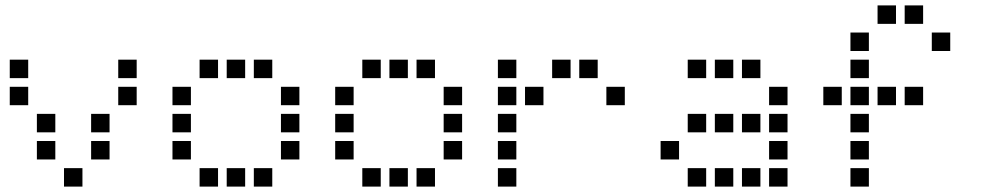

<svg xmlns="http://www.w3.org/2000/svg" viewBox="-20 -704 3640 708"><path d="M17 -484Q16 -484 16 -484Q16 -484 16 -483V-417Q16 -416 16 -416Q16 -416 17 -416H83Q84 -416 84 -416Q84 -416 84 -417V-483Q84 -484 84 -484Q84 -484 83 -484ZM417 -484Q416 -484 416 -484Q416 -484 416 -483V-417Q416 -416 416 -416Q416 -416 417 -416H483Q484 -416 484 -416Q484 -416 484 -417V-483Q484 -484 484 -484Q484 -484 483 -484ZM17 -384Q16 -384 16 -384Q16 -384 16 -383V-317Q16 -316 16 -316Q16 -316 17 -316H83Q84 -316 84 -316Q84 -316 84 -317V-383Q84 -384 84 -384Q84 -384 83 -384ZM417 -384Q416 -384 416 -384Q416 -384 416 -383V-317Q416 -316 416 -316Q416 -316 417 -316H483Q484 -316 484 -316Q484 -316 484 -317V-383Q484 -384 484 -384Q484 -384 483 -384ZM117 -284Q116 -284 116 -284Q116 -284 116 -283V-217Q116 -216 116 -216Q116 -216 117 -216H183Q184 -216 184 -216Q184 -216 184 -217V-283Q184 -284 184 -284Q184 -284 183 -284ZM317 -284Q316 -284 316 -284Q316 -284 316 -283V-217Q316 -216 316 -216Q316 -216 317 -216H383Q384 -216 384 -216Q384 -216 384 -217V-283Q384 -284 384 -284Q384 -284 383 -284ZM117 -184Q116 -184 116 -184Q116 -184 116 -183V-117Q116 -116 116 -116Q116 -116 117 -116H183Q184 -116 184 -116Q184 -116 184 -117V-183Q184 -184 184 -184Q184 -184 183 -184ZM317 -184Q316 -184 316 -184Q316 -184 316 -183V-117Q316 -116 316 -116Q316 -116 317 -116H383Q384 -116 384 -116Q384 -116 384 -117V-183Q384 -184 384 -184Q384 -184 383 -184ZM217 -84Q216 -84 216 -84Q216 -84 216 -83V-17Q216 -16 216 -16Q216 -16 217 -16H283Q284 -16 284 -16Q284 -16 284 -17V-83Q284 -84 284 -84Q284 -84 283 -84Z M717 -484Q716 -484 716 -484Q716 -484 716 -483V-417Q716 -416 716 -416Q716 -416 717 -416H783Q784 -416 784 -416Q784 -416 784 -417V-483Q784 -484 784 -484Q784 -484 783 -484ZM817 -484Q816 -484 816 -484Q816 -484 816 -483V-417Q816 -416 816 -416Q816 -416 817 -416H883Q884 -416 884 -416Q884 -416 884 -417V-483Q884 -484 884 -484Q884 -484 883 -484ZM917 -484Q916 -484 916 -484Q916 -484 916 -483V-417Q916 -416 916 -416Q916 -416 917 -416H983Q984 -416 984 -416Q984 -416 984 -417V-483Q984 -484 984 -484Q984 -484 983 -484ZM617 -384Q616 -384 616 -384Q616 -384 616 -383V-317Q616 -316 616 -316Q616 -316 617 -316H683Q684 -316 684 -316Q684 -316 684 -317V-383Q684 -384 684 -384Q684 -384 683 -384ZM1017 -384Q1016 -384 1016 -384Q1016 -384 1016 -383V-317Q1016 -316 1016 -316Q1016 -316 1017 -316H1083Q1084 -316 1084 -316Q1084 -316 1084 -317V-383Q1084 -384 1084 -384Q1084 -384 1083 -384ZM617 -284Q616 -284 616 -284Q616 -284 616 -283V-217Q616 -216 616 -216Q616 -216 617 -216H683Q684 -216 684 -216Q684 -216 684 -217V-283Q684 -284 684 -284Q684 -284 683 -284ZM1017 -284Q1016 -284 1016 -284Q1016 -284 1016 -283V-217Q1016 -216 1016 -216Q1016 -216 1017 -216H1083Q1084 -216 1084 -216Q1084 -216 1084 -217V-283Q1084 -284 1084 -284Q1084 -284 1083 -284ZM617 -184Q616 -184 616 -184Q616 -184 616 -183V-117Q616 -116 616 -116Q616 -116 617 -116H683Q684 -116 684 -116Q684 -116 684 -117V-183Q684 -184 684 -184Q684 -184 683 -184ZM1017 -184Q1016 -184 1016 -184Q1016 -184 1016 -183V-117Q1016 -116 1016 -116Q1016 -116 1017 -116H1083Q1084 -116 1084 -116Q1084 -116 1084 -117V-183Q1084 -184 1084 -184Q1084 -184 1083 -184ZM717 -84Q716 -84 716 -84Q716 -84 716 -83V-17Q716 -16 716 -16Q716 -16 717 -16H783Q784 -16 784 -16Q784 -16 784 -17V-83Q784 -84 784 -84Q784 -84 783 -84ZM817 -84Q816 -84 816 -84Q816 -84 816 -83V-17Q816 -16 816 -16Q816 -16 817 -16H883Q884 -16 884 -16Q884 -16 884 -17V-83Q884 -84 884 -84Q884 -84 883 -84ZM917 -84Q916 -84 916 -84Q916 -84 916 -83V-17Q916 -16 916 -16Q916 -16 917 -16H983Q984 -16 984 -16Q984 -16 984 -17V-83Q984 -84 984 -84Q984 -84 983 -84Z M1317 -484Q1316 -484 1316 -484Q1316 -484 1316 -483V-417Q1316 -416 1316 -416Q1316 -416 1317 -416H1383Q1384 -416 1384 -416Q1384 -416 1384 -417V-483Q1384 -484 1384 -484Q1384 -484 1383 -484ZM1417 -484Q1416 -484 1416 -484Q1416 -484 1416 -483V-417Q1416 -416 1416 -416Q1416 -416 1417 -416H1483Q1484 -416 1484 -416Q1484 -416 1484 -417V-483Q1484 -484 1484 -484Q1484 -484 1483 -484ZM1517 -484Q1516 -484 1516 -484Q1516 -484 1516 -483V-417Q1516 -416 1516 -416Q1516 -416 1517 -416H1583Q1584 -416 1584 -416Q1584 -416 1584 -417V-483Q1584 -484 1584 -484Q1584 -484 1583 -484ZM1217 -384Q1216 -384 1216 -384Q1216 -384 1216 -383V-317Q1216 -316 1216 -316Q1216 -316 1217 -316H1283Q1284 -316 1284 -316Q1284 -316 1284 -317V-383Q1284 -384 1284 -384Q1284 -384 1283 -384ZM1617 -384Q1616 -384 1616 -384Q1616 -384 1616 -383V-317Q1616 -316 1616 -316Q1616 -316 1617 -316H1683Q1684 -316 1684 -316Q1684 -316 1684 -317V-383Q1684 -384 1684 -384Q1684 -384 1683 -384ZM1217 -284Q1216 -284 1216 -284Q1216 -284 1216 -283V-217Q1216 -216 1216 -216Q1216 -216 1217 -216H1283Q1284 -216 1284 -216Q1284 -216 1284 -217V-283Q1284 -284 1284 -284Q1284 -284 1283 -284ZM1617 -284Q1616 -284 1616 -284Q1616 -284 1616 -283V-217Q1616 -216 1616 -216Q1616 -216 1617 -216H1683Q1684 -216 1684 -216Q1684 -216 1684 -217V-283Q1684 -284 1684 -284Q1684 -284 1683 -284ZM1217 -184Q1216 -184 1216 -184Q1216 -184 1216 -183V-117Q1216 -116 1216 -116Q1216 -116 1217 -116H1283Q1284 -116 1284 -116Q1284 -116 1284 -117V-183Q1284 -184 1284 -184Q1284 -184 1283 -184ZM1617 -184Q1616 -184 1616 -184Q1616 -184 1616 -183V-117Q1616 -116 1616 -116Q1616 -116 1617 -116H1683Q1684 -116 1684 -116Q1684 -116 1684 -117V-183Q1684 -184 1684 -184Q1684 -184 1683 -184ZM1317 -84Q1316 -84 1316 -84Q1316 -84 1316 -83V-17Q1316 -16 1316 -16Q1316 -16 1317 -16H1383Q1384 -16 1384 -16Q1384 -16 1384 -17V-83Q1384 -84 1384 -84Q1384 -84 1383 -84ZM1417 -84Q1416 -84 1416 -84Q1416 -84 1416 -83V-17Q1416 -16 1416 -16Q1416 -16 1417 -16H1483Q1484 -16 1484 -16Q1484 -16 1484 -17V-83Q1484 -84 1484 -84Q1484 -84 1483 -84ZM1517 -84Q1516 -84 1516 -84Q1516 -84 1516 -83V-17Q1516 -16 1516 -16Q1516 -16 1517 -16H1583Q1584 -16 1584 -16Q1584 -16 1584 -17V-83Q1584 -84 1584 -84Q1584 -84 1583 -84Z M1817 -484Q1816 -484 1816 -484Q1816 -484 1816 -483V-417Q1816 -416 1816 -416Q1816 -416 1817 -416H1883Q1884 -416 1884 -416Q1884 -416 1884 -417V-483Q1884 -484 1884 -484Q1884 -484 1883 -484ZM2017 -484Q2016 -484 2016 -484Q2016 -484 2016 -483V-417Q2016 -416 2016 -416Q2016 -416 2017 -416H2083Q2084 -416 2084 -416Q2084 -416 2084 -417V-483Q2084 -484 2084 -484Q2084 -484 2083 -484ZM2117 -484Q2116 -484 2116 -484Q2116 -484 2116 -483V-417Q2116 -416 2116 -416Q2116 -416 2117 -416H2183Q2184 -416 2184 -416Q2184 -416 2184 -417V-483Q2184 -484 2184 -484Q2184 -484 2183 -484ZM1817 -384Q1816 -384 1816 -384Q1816 -384 1816 -383V-317Q1816 -316 1816 -316Q1816 -316 1817 -316H1883Q1884 -316 1884 -316Q1884 -316 1884 -317V-383Q1884 -384 1884 -384Q1884 -384 1883 -384ZM1917 -384Q1916 -384 1916 -384Q1916 -384 1916 -383V-317Q1916 -316 1916 -316Q1916 -316 1917 -316H1983Q1984 -316 1984 -316Q1984 -316 1984 -317V-383Q1984 -384 1984 -384Q1984 -384 1983 -384ZM2217 -384Q2216 -384 2216 -384Q2216 -384 2216 -383V-317Q2216 -316 2216 -316Q2216 -316 2217 -316H2283Q2284 -316 2284 -316Q2284 -316 2284 -317V-383Q2284 -384 2284 -384Q2284 -384 2283 -384ZM1817 -284Q1816 -284 1816 -284Q1816 -284 1816 -283V-217Q1816 -216 1816 -216Q1816 -216 1817 -216H1883Q1884 -216 1884 -216Q1884 -216 1884 -217V-283Q1884 -284 1884 -284Q1884 -284 1883 -284ZM1817 -184Q1816 -184 1816 -184Q1816 -184 1816 -183V-117Q1816 -116 1816 -116Q1816 -116 1817 -116H1883Q1884 -116 1884 -116Q1884 -116 1884 -117V-183Q1884 -184 1884 -184Q1884 -184 1883 -184ZM1817 -84Q1816 -84 1816 -84Q1816 -84 1816 -83V-17Q1816 -16 1816 -16Q1816 -16 1817 -16H1883Q1884 -16 1884 -16Q1884 -16 1884 -17V-83Q1884 -84 1884 -84Q1884 -84 1883 -84Z M2517 -484Q2516 -484 2516 -484Q2516 -484 2516 -483V-417Q2516 -416 2516 -416Q2516 -416 2517 -416H2583Q2584 -416 2584 -416Q2584 -416 2584 -417V-483Q2584 -484 2584 -484Q2584 -484 2583 -484ZM2617 -484Q2616 -484 2616 -484Q2616 -484 2616 -483V-417Q2616 -416 2616 -416Q2616 -416 2617 -416H2683Q2684 -416 2684 -416Q2684 -416 2684 -417V-483Q2684 -484 2684 -484Q2684 -484 2683 -484ZM2717 -484Q2716 -484 2716 -484Q2716 -484 2716 -483V-417Q2716 -416 2716 -416Q2716 -416 2717 -416H2783Q2784 -416 2784 -416Q2784 -416 2784 -417V-483Q2784 -484 2784 -484Q2784 -484 2783 -484ZM2817 -384Q2816 -384 2816 -384Q2816 -384 2816 -383V-317Q2816 -316 2816 -316Q2816 -316 2817 -316H2883Q2884 -316 2884 -316Q2884 -316 2884 -317V-383Q2884 -384 2884 -384Q2884 -384 2883 -384ZM2517 -284Q2516 -284 2516 -284Q2516 -284 2516 -283V-217Q2516 -216 2516 -216Q2516 -216 2517 -216H2583Q2584 -216 2584 -216Q2584 -216 2584 -217V-283Q2584 -284 2584 -284Q2584 -284 2583 -284ZM2617 -284Q2616 -284 2616 -284Q2616 -284 2616 -283V-217Q2616 -216 2616 -216Q2616 -216 2617 -216H2683Q2684 -216 2684 -216Q2684 -216 2684 -217V-283Q2684 -284 2684 -284Q2684 -284 2683 -284ZM2717 -284Q2716 -284 2716 -284Q2716 -284 2716 -283V-217Q2716 -216 2716 -216Q2716 -216 2717 -216H2783Q2784 -216 2784 -216Q2784 -216 2784 -217V-283Q2784 -284 2784 -284Q2784 -284 2783 -284ZM2817 -284Q2816 -284 2816 -284Q2816 -284 2816 -283V-217Q2816 -216 2816 -216Q2816 -216 2817 -216H2883Q2884 -216 2884 -216Q2884 -216 2884 -217V-283Q2884 -284 2884 -284Q2884 -284 2883 -284ZM2417 -184Q2416 -184 2416 -184Q2416 -184 2416 -183V-117Q2416 -116 2416 -116Q2416 -116 2417 -116H2483Q2484 -116 2484 -116Q2484 -116 2484 -117V-183Q2484 -184 2484 -184Q2484 -184 2483 -184ZM2817 -184Q2816 -184 2816 -184Q2816 -184 2816 -183V-117Q2816 -116 2816 -116Q2816 -116 2817 -116H2883Q2884 -116 2884 -116Q2884 -116 2884 -117V-183Q2884 -184 2884 -184Q2884 -184 2883 -184ZM2517 -84Q2516 -84 2516 -84Q2516 -84 2516 -83V-17Q2516 -16 2516 -16Q2516 -16 2517 -16H2583Q2584 -16 2584 -16Q2584 -16 2584 -17V-83Q2584 -84 2584 -84Q2584 -84 2583 -84ZM2617 -84Q2616 -84 2616 -84Q2616 -84 2616 -83V-17Q2616 -16 2616 -16Q2616 -16 2617 -16H2683Q2684 -16 2684 -16Q2684 -16 2684 -17V-83Q2684 -84 2684 -84Q2684 -84 2683 -84ZM2717 -84Q2716 -84 2716 -84Q2716 -84 2716 -83V-17Q2716 -16 2716 -16Q2716 -16 2717 -16H2783Q2784 -16 2784 -16Q2784 -16 2784 -17V-83Q2784 -84 2784 -84Q2784 -84 2783 -84ZM2817 -84Q2816 -84 2816 -84Q2816 -84 2816 -83V-17Q2816 -16 2816 -16Q2816 -16 2817 -16H2883Q2884 -16 2884 -16Q2884 -16 2884 -17V-83Q2884 -84 2884 -84Q2884 -84 2883 -84Z M3217 -684Q3216 -684 3216 -684Q3216 -684 3216 -683V-617Q3216 -616 3216 -616Q3216 -616 3217 -616H3283Q3284 -616 3284 -616Q3284 -616 3284 -617V-683Q3284 -684 3284 -684Q3284 -684 3283 -684ZM3317 -684Q3316 -684 3316 -684Q3316 -684 3316 -683V-617Q3316 -616 3316 -616Q3316 -616 3317 -616H3383Q3384 -616 3384 -616Q3384 -616 3384 -617V-683Q3384 -684 3384 -684Q3384 -684 3383 -684ZM3117 -584Q3116 -584 3116 -584Q3116 -584 3116 -583V-517Q3116 -516 3116 -516Q3116 -516 3117 -516H3183Q3184 -516 3184 -516Q3184 -516 3184 -517V-583Q3184 -584 3184 -584Q3184 -584 3183 -584ZM3417 -584Q3416 -584 3416 -584Q3416 -584 3416 -583V-517Q3416 -516 3416 -516Q3416 -516 3417 -516H3483Q3484 -516 3484 -516Q3484 -516 3484 -517V-583Q3484 -584 3484 -584Q3484 -584 3483 -584ZM3117 -484Q3116 -484 3116 -484Q3116 -484 3116 -483V-417Q3116 -416 3116 -416Q3116 -416 3117 -416H3183Q3184 -416 3184 -416Q3184 -416 3184 -417V-483Q3184 -484 3184 -484Q3184 -484 3183 -484ZM3017 -384Q3016 -384 3016 -384Q3016 -384 3016 -383V-317Q3016 -316 3016 -316Q3016 -316 3017 -316H3083Q3084 -316 3084 -316Q3084 -316 3084 -317V-383Q3084 -384 3084 -384Q3084 -384 3083 -384ZM3117 -384Q3116 -384 3116 -384Q3116 -384 3116 -383V-317Q3116 -316 3116 -316Q3116 -316 3117 -316H3183Q3184 -316 3184 -316Q3184 -316 3184 -317V-383Q3184 -384 3184 -384Q3184 -384 3183 -384ZM3217 -384Q3216 -384 3216 -384Q3216 -384 3216 -383V-317Q3216 -316 3216 -316Q3216 -316 3217 -316H3283Q3284 -316 3284 -316Q3284 -316 3284 -317V-383Q3284 -384 3284 -384Q3284 -384 3283 -384ZM3317 -384Q3316 -384 3316 -384Q3316 -384 3316 -383V-317Q3316 -316 3316 -316Q3316 -316 3317 -316H3383Q3384 -316 3384 -316Q3384 -316 3384 -317V-383Q3384 -384 3384 -384Q3384 -384 3383 -384ZM3117 -284Q3116 -284 3116 -284Q3116 -284 3116 -283V-217Q3116 -216 3116 -216Q3116 -216 3117 -216H3183Q3184 -216 3184 -216Q3184 -216 3184 -217V-283Q3184 -284 3184 -284Q3184 -284 3183 -284ZM3117 -184Q3116 -184 3116 -184Q3116 -184 3116 -183V-117Q3116 -116 3116 -116Q3116 -116 3117 -116H3183Q3184 -116 3184 -116Q3184 -116 3184 -117V-183Q3184 -184 3184 -184Q3184 -184 3183 -184ZM3117 -84Q3116 -84 3116 -84Q3116 -84 3116 -83V-17Q3116 -16 3116 -16Q3116 -16 3117 -16H3183Q3184 -16 3184 -16Q3184 -16 3184 -17V-83Q3184 -84 3184 -84Q3184 -84 3183 -84Z"/></svg>

Font: Doto SemiBold
Style: Regular
Weight: 600
Monospace: yes
Version: Version 1.000